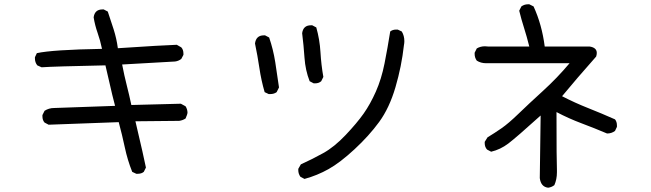

<svg xmlns="http://www.w3.org/2000/svg" viewBox="-20 -788 3040 896"><path d="M623 23H616L597 14Q575 -41 562.5 -100Q550 -159 534 -218L207 -206L188 -216Q178 -227 178 -245V-251L188 -271Q208 -284 233 -284L517 -294Q503 -347 493 -392.5Q483 -438 472 -483Q230 -478 174 -474L154 -483Q143 -497 143 -515V-521L152 -540Q225 -556 456 -560Q448 -599 435.5 -634.5Q423 -670 417 -707Q422 -744 458 -744H464L483 -734Q497 -693 510.5 -650.5Q524 -608 530 -563Q741 -577 805 -579L826 -567Q836 -556 836 -538V-532L826 -513Q813 -503 797 -501L550 -487Q560 -435 571.5 -390Q583 -345 593 -298L824 -304L846 -292Q855 -278 855 -261Q855 -256 846 -235Q832 -226 816 -224L612 -222Q652 -52 661 -6L651 14Q640 23 623 23Z M1401 47 1382 37Q1372 23 1372 6V0L1384 -21Q1437 -45 1488.5 -73.5Q1540 -102 1593 -158Q1646 -214 1677 -258Q1708 -302 1734 -360.5Q1760 -419 1774.5 -492Q1789 -565 1801 -641Q1812 -650 1829 -650H1836L1855 -641Q1867 -621 1867 -596Q1867 -587 1865 -577Q1854 -478 1825.5 -381Q1797 -284 1749.5 -219Q1702 -154 1634.5 -91.5Q1567 -29 1513.5 1Q1460 31 1401 47ZM1241 -349H1234L1215 -358Q1199 -413 1190.5 -470.5Q1182 -528 1170 -585Q1175 -623 1211 -623H1217L1236 -613Q1255 -558 1264.5 -498Q1274 -438 1282 -380L1271 -358Q1259 -349 1241 -349ZM1450 -399H1444L1425 -409Q1405 -460 1401 -518.5Q1397 -577 1390 -633Q1395 -670 1431 -670H1437L1456 -660Q1472 -604 1475.5 -544.5Q1479 -485 1489 -429L1479 -409Q1468 -399 1450 -399Z M2538 88Q2504 84 2499 43L2503 -249Q2390 -147 2352.5 -118.5Q2315 -90 2272 -80L2253 -90Q2242 -102 2242 -120V-126L2255 -147Q2288 -167 2320.5 -189.5Q2353 -212 2399.5 -257Q2446 -302 2513.5 -363.5Q2581 -425 2638 -493H2248Q2224 -493 2205 -505Q2195 -519 2195 -536V-542L2205 -562Q2222 -572 2243 -572L2257 -571H2450Q2438 -619 2425.5 -658Q2413 -697 2403 -738L2413 -758Q2427 -768 2444 -768H2450L2470 -758Q2509 -673 2522 -571H2731Q2765 -566 2765 -541Q2765 -533 2762 -524Q2669 -419 2603 -339Q2663 -308 2725 -283.5Q2787 -259 2850 -231Q2859 -220 2859 -203V-196L2850 -177Q2834 -165 2813 -165Q2754 -190 2694 -212.5Q2634 -235 2577 -265Q2577 -33 2579 6V16Q2579 49 2567 76Q2554 86 2538 88Z"/></svg>

Font: Xiaolai Mono SC
Style: Regular
Weight: 400
Monospace: yes
Designer: LXGW / Nozomi Seto
Version: Version 3.113;September 30, 2024